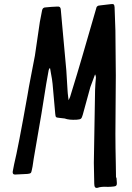

<svg xmlns="http://www.w3.org/2000/svg" viewBox="-20 -870 644 935"><path d="M457 44Q439 50 439 25Q437 -43 437 -77L443 -431Q443 -441 444.5 -461Q446 -481 447 -491V-494Q447 -500 443 -508Q422 -453 420 -446Q407 -401 383 -311Q379 -296 374 -292Q369 -288 353 -287Q316 -285 295 -293L269 -296Q256 -297 253 -300Q250 -303 249 -316Q241 -414 236 -462Q235 -473 233 -485.5Q231 -498 228 -513.5Q225 -529 224 -537H220L217 -528Q211 -502 182 -317Q177 -287 144 -96Q143 -90 141.5 -79Q140 -68 138.5 -59Q137 -50 135 -42Q133 -30 129 -27Q125 -24 113 -23L53 -20Q40 -20 42 -35Q46 -59 49 -71Q68 -148 114 -407Q119 -439 131.5 -503Q144 -567 150 -599Q151 -606 174 -763Q176 -772 179.5 -791.5Q183 -811 185 -820Q188 -834 202 -834Q211 -835 230 -836.5Q249 -838 259 -838Q275 -840 276 -824Q277 -811 279.5 -785Q282 -759 283 -746Q297 -600 303 -527Q303 -525 309 -429Q309 -423 310 -415.5Q311 -408 312 -398.5Q313 -389 314 -382L321 -397Q361 -527 380 -593Q403 -670 447 -824Q449 -832 450 -834.5Q451 -837 454 -839.5Q457 -842 459.5 -842.5Q462 -843 470 -844L521 -850Q531 -851 534 -848.5Q537 -846 538 -835Q538 -816 540 -778Q542 -740 542 -721Q544 -575 544 -502Q544 -454 543 -359.5Q542 -265 542 -218Q542 -186 542.5 -150Q543 -114 544 -70Q545 -26 545 -2L547 -8Q547 -4 548 5.5Q549 15 549 20Q551 37 535 38Q519 40 505 40Q473 38 457 44Z"/></svg>

Font: Because We Connect
Style: Regular
Weight: 400
Designer: Liz Wetzel, Aaron Williamson, Russ McMullin
Foundry: Red Hat
Version: Version 1.000